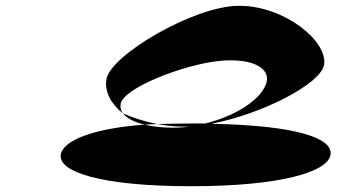

<svg xmlns="http://www.w3.org/2000/svg" viewBox="-20 -888 1182 664"><path d="M190 -353C181 -293 331 -244 641 -244C949 -244 1114 -293 1123 -353C1132 -409 1011 -454 711 -460C885 -493 1091 -598 1101 -665C1113 -746 964 -868 807 -868C650 -868 361 -696 348 -614C341 -571 364 -528 405 -496C398 -506 395 -516 397 -528C406 -584 614 -664 736 -677C858 -690 929 -648 895 -586C869 -535 787 -485 690 -461H650C608 -461 564 -460 525 -459C556 -453 586 -450 617 -450C624 -450 633 -450 640 -451L617 -448C566 -444 518 -448 480 -457C301 -444 198 -402 190 -353ZM405 -496C419 -479 443 -466 480 -457C495 -458 510 -458 525 -459C481 -467 442 -480 405 -496Z"/></svg>

Font: Ampere
Style: UltExtIta
Weight: 400
Version: Version 1